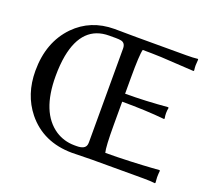

<svg xmlns="http://www.w3.org/2000/svg" viewBox="-112 -797 1061 950"><g transform="rotate(20 419.0 -322.5)"><path d="M348.1 -37.1H360.8Q404.8 -37.1 410.6 -62.5Q412.1 -69.3 412.1 -77.1V-568.8Q412.1 -598.1 389.6 -603.5Q378.9 -606 360.8 -606H326.2Q186 -606 153.8 -435.1Q145 -386.7 145 -327.1Q145 -136.2 249.5 -66.4Q293.9 -37.6 348.1 -37.1ZM455.1 0 350.1 2Q198.7 1 111.8 -106.4Q42 -193.8 42 -317.9Q42 -468.8 132.3 -562Q214.4 -645.5 338.9 -646Q339.8 -646 455.1 -645H717.8Q753.9 -645 777.8 -647.9L779.8 -645Q777.8 -616.7 777.8 -613.8Q777.8 -603 779.8 -587.9L777.8 -584Q777.8 -584 603.5 -594.2Q550.8 -596.2 505.9 -596.2Q498 -568.8 498 -444.8V-362.8Q604 -362.8 721.2 -373L724.1 -370.1Q721.2 -356 721.2 -341.8Q721.2 -327.1 724.1 -314L721.2 -311Q622.6 -320.8 498 -320.8V-200.2Q498 -82.5 505.9 -54.2Q565.9 -54.2 636.5 -57.1Q707 -60.1 747.6 -63L788.1 -65.9L790 -62Q788.1 -45.9 788.1 -28.8Q788.1 -25.4 790 0L788.1 2.9Q763.7 0 728 0Z"/></g></svg>

Font: Linux Biolinum Capitals O
Style: Small Caps
Weight: 400
Designer: Philipp H. Poll
Foundry: Philipp H. Poll
Version: Version 1.0.4